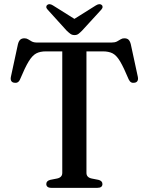

<svg xmlns="http://www.w3.org/2000/svg" viewBox="-20 -905 716 925"><path d="M160 -700H516.5Q533.5 -700 543.5 -705.2Q553.5 -710.5 561.2 -715.5Q569 -720.5 578.5 -720.5Q592 -720.5 599 -714Q606 -707.5 610 -692.5L644 -535Q646.5 -523 642.5 -515.5Q638.5 -508 628.5 -506.5Q619.5 -504.5 612.2 -508.2Q605 -512 600 -522.5Q576 -580 558.8 -609Q541.5 -638 522.8 -647.8Q504 -657.5 475.5 -657.5H396.5V-72Q396.5 -61 403 -54.2Q409.5 -47.5 421.5 -45L454.5 -38.5Q473.5 -33.5 473.5 -18.5Q473.5 0 449 0H228Q215 0 209 -5Q203 -10 203 -18.5Q203 -33.5 222 -38.5L255 -45Q267 -47.5 273.5 -54.2Q280 -61 280 -72V-657.5H201Q173 -657.5 154.2 -647.5Q135.5 -637.5 118 -608.8Q100.5 -580 76.5 -522.5Q72 -512 64.5 -508.2Q57 -504.5 48 -506.5Q38 -508 34 -515.5Q30 -523 32.5 -535L66.5 -692.5Q70.5 -707.5 77.8 -714Q85 -720.5 98 -720.5Q108 -720.5 115.8 -715.5Q123.5 -710.5 133.2 -705.2Q143 -700 160 -700ZM358.5 -801.5 235 -879Q218 -889.5 208 -881.5Q203.5 -878.5 203 -872.2Q202.5 -866 209.5 -858.5L301.5 -757Q311.5 -747.5 319.5 -741.8Q327.5 -736 339 -736Q350.5 -736 358 -741.8Q365.5 -747.5 375 -757L468 -858.5Q474.5 -866 474.2 -872.2Q474 -878.5 469.5 -881.5Q459.5 -889.5 442 -879L318.5 -801.5Z"/></svg>

Font: Fraunces 10pt
Style: Regular
Weight: 400
Version: Version 1.000;[b76b70a41]